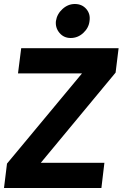

<svg xmlns="http://www.w3.org/2000/svg" viewBox="-21 -941 613 960"><path d="M-1 -1 14 -123 389 -574H69L85 -700H572L557 -578L183 -127H501L486 -1ZM332.4 -751Q298 -751 276.5 -776.5Q255 -802 258.6 -835.7Q264 -871 291.5 -896Q319 -921 353.2 -921Q389 -921 410.5 -896Q432 -871 426.6 -835.7Q423 -802 395.7 -776.5Q368.3 -751 332.4 -751Z"/></svg>

Font: Inclusive Sans
Style: Italic
Weight: 400
Italic angle: -7°
Designer: Olivia King
Foundry: Olivia King
Version: Version 2.004